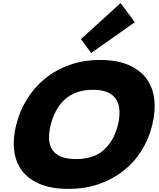

<svg xmlns="http://www.w3.org/2000/svg" viewBox="-20 -1206 1025 1236"><path d="M848 -1063 567 -865 501 -954 756 -1186ZM960 -401Q938 -311 890.5 -235.5Q843 -160 773.5 -105.5Q704 -51 615 -20.5Q526 10 420 10Q313 10 239 -20.5Q165 -51 123 -105.5Q81 -160 71.5 -235.5Q62 -311 84 -401Q106 -490 153 -566.5Q200 -643 269 -699.5Q338 -756 428 -788Q518 -820 625 -820Q733 -820 807 -788Q881 -756 922.5 -700Q964 -644 973 -567.5Q982 -491 960 -401ZM739 -401Q751 -451 749 -493Q747 -535 728.5 -565Q710 -595 673 -611.5Q636 -628 578 -628Q521 -628 476 -612Q431 -596 397.5 -566Q364 -536 341.5 -494Q319 -452 306 -401Q294 -351 296 -310.5Q298 -270 317 -241.5Q336 -213 373.5 -197.5Q411 -182 468 -182Q584 -182 649 -241.5Q714 -301 739 -401Z"/></svg>

Font: TypoPRO Sinkin Sans
Style: 900 X Black Italic
Weight: 950
Italic angle: -112°
Designer: Keith Bates
Foundry: K-Type
Version: Sinkin Sans (version 1.0)  by Keith Bates   •   © 2014   www